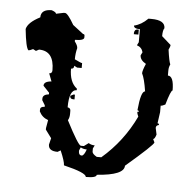

<svg xmlns="http://www.w3.org/2000/svg" viewBox="-41 -481 525 532"><g transform="rotate(5 222.0 -215.0)"><path d="M82 -441.4Q94.7 -437 94.7 -432.6L115.7 -437H119.6Q127 -437 145 -405.8L174.3 -383.3Q178.7 -383.3 178.7 -378.9V-374Q178.7 -365.2 153.3 -365.2V-360.8Q161.6 -350.1 161.6 -342.8Q157.7 -328.1 157.7 -311.5Q175.3 -302.7 178.7 -302.7V-289.1H166L157.7 -293.5Q157.7 -284.7 149.4 -284.7Q149.4 -247.1 170.4 -231V-226.6Q149.4 -226.6 149.4 -177.2Q157.7 -175.8 157.7 -168.5V-159.2Q157.7 -149.4 153.3 -141.6Q188 -74.2 195.3 -74.2H203.6L216.3 -83.5Q223.6 -78.6 233.4 -78.6L229 -69.8V-61Q229 -54.7 241.7 -47.4H254.4Q313 -97.7 346.7 -168.5Q342.8 -176.8 342.8 -181.6H346.7Q346.7 -186 342.8 -186Q347.7 -239.7 359.4 -239.7Q354 -274.9 346.7 -289.1Q346.7 -296.9 355 -315.9Q338.4 -325.2 338.4 -338.4L342.8 -347.2Q339.4 -360.8 325.7 -365.2L330.1 -374V-410.2Q313 -410.2 313 -418.9Q333 -423.3 351.1 -441.4H359.4Q397.5 -441.4 397.5 -418.9Q393.1 -413.1 393.1 -396.5L418.5 -374Q418.5 -369.6 414.1 -360.8Q418.5 -328.6 422.4 -320.3Q418.5 -312.5 418.5 -302.7V-289.1Q435.1 -289.1 435.1 -249Q430.2 -249 418.5 -208.5Q410.2 -204.1 405.8 -204.1V-186L401.4 -154.8Q405.8 -154.8 405.8 -150.4Q397.5 -148.9 397.5 -141.6L401.4 -123.5Q397.5 -110.4 393.1 -110.4L397.5 -101.1Q397 -94.2 321.8 -29.8Q321.8 -3.4 246.1 2Q246.1 10.7 216.3 10.7Q216.3 -1 153.3 -16.1Q153.3 -26.9 140.6 -56.6L132.3 -51.8Q106.9 -51.8 106.9 -69.8L111.3 -87.9L94.7 -110.4V-114.7L98.6 -137.2Q81.5 -143.1 73.7 -159.2V-164.1Q73.7 -172.9 85.9 -172.9V-177.2L77.6 -190.9V-195.3Q77.6 -206.5 94.7 -208.5V-212.9L77.6 -231Q77.6 -243.2 98.6 -244.6L90.3 -266.6Q98.6 -266.6 98.6 -275.9Q98.6 -329.6 56.6 -329.6L48.3 -325.2L40 -329.6Q31.7 -325.2 27.3 -325.2Q20 -331.5 14.6 -383.3Q19 -401.9 52.2 -418.9Q52.2 -441.4 82 -441.4ZM323.2 -408.7H327.1V-395H314.5V-399.4Q315.9 -408.7 323.2 -408.7ZM162.6 -213.9H166.5V-200.7H162.6Q153.8 -200.7 153.8 -209.5ZM195.3 -69.8 191.4 -61V-56.6Q192.4 -47.4 199.7 -47.4Q206.1 -47.4 212.4 -65.4Q202.6 -65.4 195.3 -69.8Z"/></g></svg>

Font: Truetypewriter PolyglOTT
Style: Regular
Weight: 400
Designer: Sergey Beatoff a.k.a. Sam_T
Version: Version 3.76